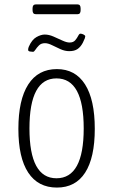

<svg xmlns="http://www.w3.org/2000/svg" viewBox="-20 -841 510 867"><path d="M237 6Q152 6 107.5 -61.5Q63 -129 63 -259Q63 -390 107.5 -459.5Q152 -529 237 -529Q320 -529 364 -460Q408 -391 408 -259Q408 -129 364.5 -61.5Q321 6 237 6ZM235 -36Q358 -36 358 -261Q358 -487 235 -487Q113 -487 113 -261Q113 -36 235 -36ZM129 -607Q123 -607 115 -608.5Q107 -610 107 -616Q107 -623 110 -630Q124 -662 144.5 -673.5Q165 -685 182 -685Q201 -685 221.5 -676Q242 -667 261.5 -658Q281 -649 294 -649Q311 -649 319.5 -659Q328 -669 333 -679Q338 -689 343 -689Q350 -689 357.5 -685Q365 -681 365 -677Q365 -674 363 -668Q361 -662 354 -648Q344 -629 330 -619.5Q316 -610 293 -610Q273 -610 253 -619Q233 -628 215 -637Q197 -646 183 -646Q166 -646 156 -636Q146 -626 140 -616.5Q134 -607 129 -607ZM141 -777Q127 -777 127 -795V-803Q127 -821 141 -821H331Q344 -821 344 -803V-795Q344 -777 331 -777Z"/></svg>

Font: Asap Condensed ExtraLight
Style: Regular
Weight: 200
Width: 3
Designer: Pablo Cosgaya
Foundry: Omnibus-Type
Version: Version 3.001; ttfautohint (v1.8.4.7-5d5b)